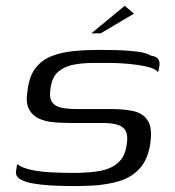

<svg xmlns="http://www.w3.org/2000/svg" viewBox="-20 -636 605 662"><path d="M39 -70Q58 -56 91.5 -49.5Q125 -43 160.5 -41.5Q196 -40 223 -40Q233 -40 246 -40Q259 -40 269 -41Q310 -42 341 -50.5Q372 -59 392 -79.5Q412 -100 417 -138Q422 -169 413 -185Q404 -201 383.5 -206.5Q363 -212 333 -212Q318 -212 301.5 -212Q285 -212 265.5 -212Q246 -212 222 -212Q193 -212 164.5 -214.5Q136 -217 113.5 -227.5Q91 -238 79.5 -260.5Q68 -283 75 -325Q81 -374 103 -402Q125 -430 159 -443Q193 -456 235 -460Q277 -464 324 -464Q352 -464 387 -463Q422 -462 453.5 -458Q485 -454 501 -444Q517 -442 524 -434Q531 -426 530 -414Q530 -410 529 -404.5Q528 -399 527 -394Q526 -389 525 -387Q518 -397 498 -403Q478 -409 452 -412.5Q426 -416 402 -417.5Q378 -419 361 -419H302Q265 -419 233.5 -413Q202 -407 180.5 -388.5Q159 -370 154 -330Q149 -299 159.5 -284Q170 -269 192.5 -264.5Q215 -260 247 -260Q286 -260 315.5 -260Q345 -260 365 -260Q409 -260 441.5 -252.5Q474 -245 490 -219.5Q506 -194 498 -140Q490 -87 462.5 -56Q435 -25 392.5 -12Q350 1 298 4Q273 5 250 5.5Q227 6 202 5Q179 5 149.5 3Q120 1 93.5 -3.5Q67 -8 50.5 -17.5Q34 -27 35 -43ZM295 -521 410 -616 442 -589 327 -521Z"/></svg>

Font: Genos
Style: Italic
Weight: 400
Italic angle: -8°
Version: Version 1.010